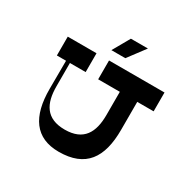

<svg xmlns="http://www.w3.org/2000/svg" viewBox="-191 -1095 1293 1289"><g transform="rotate(30 455.0 -450.0)"><path d="M596 -900H464L389 -768H497ZM840 -700H410V-554H578V-374C578 -240 530 -149 384 -149C238 -149 191 -240 191 -374V-554H313V-700H90V-554H161L160 -337C159 -121 242 0 423 0C631 0 713 -121 713 -337V-554H840Z"/></g></svg>

Font: Space Cowgirl Bold
Style: Regular
Weight: 700
Designer: Valery Marier
Foundry: Valery Marier
Version: Version 1.000;hotconv 1.0.109;makeotfexe 2.5.65596